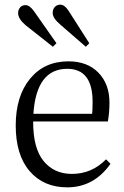

<svg xmlns="http://www.w3.org/2000/svg" viewBox="-20 -783 529 817"><path d="M345.2 -584 236.8 -678.2Q204.1 -705.6 204.1 -728Q204.1 -743.2 213.1 -753.2Q222.2 -763.2 236.8 -763.2Q254.9 -763.2 272 -736.8L359.9 -599.1ZM205.1 -584 88.9 -675.8Q57.1 -703.1 57.1 -727.1Q57.1 -741.2 65.4 -751.2Q73.7 -761.2 88.9 -761.2Q106 -761.2 125 -734.9L220.2 -599.1ZM266.1 14.2Q165.5 14.2 106.2 -54.7Q46.9 -123.5 46.9 -249Q46.9 -373.5 107.7 -447.8Q168.5 -522 271 -522Q352.1 -522 398.9 -473.6Q445.8 -425.3 445.8 -346.2Q445.8 -305.2 439 -266.1H121.1Q120.6 -152.8 165.3 -97.9Q210 -43 286.1 -43Q370.6 -43 431.2 -105L450.2 -85.9Q379.4 14.2 266.1 14.2ZM122.1 -298.8H372.1Q374 -315.9 374 -350.1Q374 -490.2 266.1 -490.2Q134.8 -490.2 122.1 -298.8Z"/></svg>

Font: Literata Light
Style: Regular
Weight: 300
Designer: Latin by Veronika Burian and Jose Scaglione. Greek by Irene Vlachou. Cyrillic by Vera Evstafieva.
Foundry: TypeTogether
Version: Version 3.021